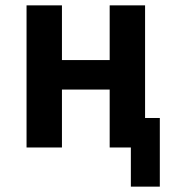

<svg xmlns="http://www.w3.org/2000/svg" viewBox="-20 -550 640 716"><path d="M468 146V0H389V-216H211V0H79V-530H211V-326H389V-530H521V-110H576V146Z"/></svg>

Font: Iosevka Curly XBdEx
Style: Regular
Weight: 800
Width: 7
Monospace: yes
Designer: Belleve Invis
Foundry: Belleve Invis
Version: Version 11.1.0; ttfautohint (v1.8.3)